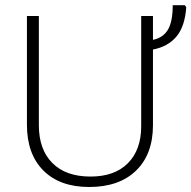

<svg xmlns="http://www.w3.org/2000/svg" viewBox="-20 -726 752 755"><path d="M581.5 -663.1V-569.3Q621.6 -577.6 640.4 -609.4Q659.2 -641.1 659.2 -705.6H707L712.4 -697.3Q707 -621.6 673.6 -582Q640.1 -542.5 581.5 -531.2V-233.9Q581.5 -119.6 515.1 -55.2Q448.7 9.3 330.6 9.3Q215.3 9.3 150.6 -55.4Q85.9 -120.1 85.9 -235.8V-663.1H132.8V-233.9Q132.8 -138.2 185.8 -85Q238.8 -31.7 335.9 -31.7Q430.7 -31.7 482.9 -84.2Q535.2 -136.7 535.2 -229.5V-663.1Z"/></svg>

Font: Bpm'online Open Sans Light
Style: Regular
Weight: 300
Foundry: Ascender Corporation
Version: Version 1.10